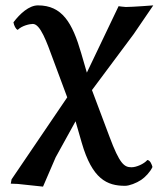

<svg xmlns="http://www.w3.org/2000/svg" viewBox="-20 -459 605 714"><path d="M179 -234 230 -97 23 208 20 224 46 225 140 235 187 126 261 -8 284 72C323 207 378 232 445 232C461 232 487 222 505 210C520 200 539 180 547 162C545 154 539 137 528 136C515 151 487 163 469 163C442 163 425 151 387 49L322 -124L477 -332L550 -439C550 -439 472 -433 448 -433C441 -433 421 -436 421 -436L303 -189L282 -261C249 -375 211 -439 121 -439C88 -439 54 -408 30 -376C32 -364 39 -350 46 -348C62 -364 91 -370 102 -370C130 -370 153 -305 179 -234Z"/></svg>

Font: Libertinus Serif
Style: Bold
Weight: 700
Designer: Philipp H. Poll, Khaled Hosny
Foundry: Caleb Maclennan
Version: Version 7.050;RELEASE